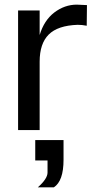

<svg xmlns="http://www.w3.org/2000/svg" viewBox="-20 -558 420 828"><path d="M311 -538Q259 -538 214 -504Q170 -470 151 -407V-513H58V3H151V-292Q151 -370 190 -409Q229 -448 315 -451Q334 -451 354 -447L355 -536Q321 -538 311 -538ZM132 134H185V186Q185 213 143 250H212Q254 223 254 131V46H132Z"/></svg>

Font: Sawarabi Gothic
Style: Regular
Weight: 400
Designer: mshio (mshio@users.sourceforge.jp)
Version: Version 20141215